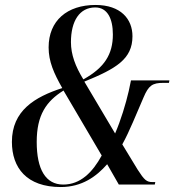

<svg xmlns="http://www.w3.org/2000/svg" viewBox="-20 -744 706 774"><path d="M225 10C311 10 369 -33 412 -82L459 0H604L606 -10H595C571 -10 562 -18 535 -60L473 -162C503 -216 529 -284 559 -352C579 -399 594 -410 639 -410H661L663 -420H508L499 -377C487 -325 467 -259 444 -206L320 -415C447 -467 514 -505 514 -598C514 -667 467 -724 365 -724C251 -724 176 -661 176 -553C176 -496 197 -449 231 -389C120 -353 28 -298 28 -172C28 -68 87 10 225 10ZM316 -424C284 -476 266 -524 266 -574C266 -660 301 -714 364 -714C413 -714 435 -669 435 -605C435 -525 401 -471 316 -424ZM235 0C164 0 128 -61 128 -172C128 -281 167 -336 236 -379L390 -117C353 -49 304 0 235 0Z"/></svg>

Font: Noto Serif Display Condensed Medium
Style: Italic
Weight: 500
Width: 3
Italic angle: -12°
Designer: Monotype Design Team
Foundry: Monotype Imaging Inc.
Version: Version 2.009